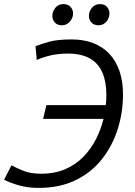

<svg xmlns="http://www.w3.org/2000/svg" viewBox="-41 -900 655 935"><path d="M148 15Q92 15 47 1.5Q2 -12 -21 -25L15 -95Q38 -82 73.5 -68Q109 -54 158 -54Q226 -54 277.5 -76.5Q329 -99 366 -137.5Q403 -176 427 -223.5Q451 -271 463 -321H169L185 -388H474Q476 -401 476.5 -413Q477 -425 477 -437Q477 -502 457.5 -547Q438 -592 396.5 -615.5Q355 -639 289 -639Q246 -639 209 -631Q172 -623 138 -608L132 -675Q159 -686 199.5 -697Q240 -708 308 -708Q366 -708 412 -690.5Q458 -673 490.5 -639Q523 -605 540.5 -555Q558 -505 558 -440Q558 -352 532 -270.5Q506 -189 455 -124.5Q404 -60 327 -22.5Q250 15 148 15ZM439 -777Q416 -777 404 -790.5Q392 -804 392 -822Q392 -844 406.5 -862Q421 -880 446 -880Q469 -880 480.5 -866Q492 -852 492 -835Q492 -821 485.5 -807.5Q479 -794 467 -785.5Q455 -777 439 -777ZM260 -777Q238 -777 226 -790.5Q214 -804 214 -822Q214 -844 228.5 -862Q243 -880 268 -880Q291 -880 303 -866Q315 -852 315 -835Q315 -821 308 -807.5Q301 -794 289 -785.5Q277 -777 260 -777Z"/></svg>

Font: Ubuntu Sans
Style: Italic
Weight: 400
Italic angle: -13.5°
Designer: Dalton Maag Ltd
Foundry: Dalton Maag Ltd
Version: Version 1.006